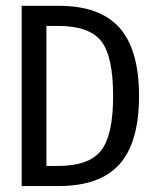

<svg xmlns="http://www.w3.org/2000/svg" viewBox="-20 -624 540 644"><path d="M174.8 -67.4Q277.3 -67.4 318.4 -118.2Q359.4 -168.9 359.4 -301.8Q359.4 -436.5 318.8 -486.8Q278.3 -537.1 174.8 -537.1H135.7V-67.4ZM176.8 -604.5Q315.4 -604.5 380.9 -530.8Q446.3 -457 446.3 -301.8Q446.3 -146.5 380.9 -73.2Q315.4 0 176.8 0H52.7V-604.5Z"/></svg>

Font: BabelStone Shapes
Style: Regular
Weight: 400
Designer: Andrew West
Foundry: BabelStone
Version: Version 15.0.0 September 13, 2022